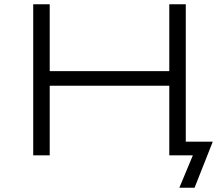

<svg xmlns="http://www.w3.org/2000/svg" viewBox="-20 -725 1030 896"><path d="M817 151 880 0H772V-64H973L888 151ZM135 0V-705H212V-393H770V-705H847V0H770V-325H212V0Z"/></svg>

Font: Nunito Sans 7pt Expanded Light
Style: Regular
Weight: 300
Width: 7
Designer: Vernon Adams
Foundry: Vernon Adams
Version: Version 3.101;gftools[0.9.27]